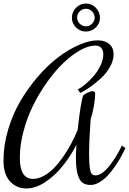

<svg xmlns="http://www.w3.org/2000/svg" viewBox="-35 -1050 735 1095"><path d="M473.1 -174.8Q473.1 -118.7 477.5 -91.3Q481.9 -64 489.3 -56.9Q496.6 -49.8 511.2 -49.8Q529.8 -49.8 552 -66.9Q574.2 -84 593.3 -109.4Q612.3 -134.8 624.8 -154.8Q637.2 -174.8 645 -189.9L660.2 -220.2L680.2 -205.1L665 -174.8Q657.7 -160.2 648.4 -144Q639.2 -127.9 619.4 -99.1Q599.6 -70.3 579.8 -49.1Q560.1 -27.8 533.4 -11.5Q506.8 4.9 481.9 4.9Q453.6 4.9 436 -7.6Q418.5 -20 408.2 -54.7Q397.9 -89.4 397.9 -149.9Q397.9 -177.2 400.9 -224.1Q365.7 -156.7 321.5 -102.1Q277.3 -47.4 222.4 -11.2Q167.5 24.9 115.2 24.9Q59.6 24.9 22.2 -15.4Q-15.1 -55.7 -15.1 -134.8Q-15.1 -221.2 11 -309.6Q37.1 -397.9 80.3 -471.9Q123.5 -545.9 179.7 -611.3Q235.8 -676.8 295.4 -722.2Q355 -767.6 414.6 -793.7Q474.1 -819.8 522.9 -819.8Q564 -819.8 588.4 -798.8Q612.8 -777.8 612.8 -740.2Q612.8 -704.6 591.6 -667.5Q570.3 -630.4 538.6 -601.6Q506.8 -572.8 477.1 -552.2Q447.3 -531.7 422.9 -520L408.2 -540Q428.2 -549.8 452.4 -570.1Q476.6 -590.3 499.8 -617.2Q522.9 -644 538.6 -677.2Q554.2 -710.4 554.2 -741.2Q554.2 -763.2 542.5 -776.6Q530.8 -790 507.8 -790Q469.7 -790 422.6 -763.7Q375.5 -737.3 328.1 -692.4Q280.8 -647.5 235.4 -584.2Q189.9 -521 155.3 -451.7Q120.6 -382.3 99.4 -303Q78.1 -223.6 78.1 -149.9Q78.1 -29.8 152.8 -29.8Q183.1 -29.8 214.6 -46.9Q246.1 -64 272.9 -91.6Q299.8 -119.1 325.4 -156.2Q351.1 -193.4 371.3 -231.4Q391.6 -269.5 408.2 -310.1Q415.5 -382.8 424.8 -439.7Q434.1 -496.6 439.9 -504.9Q443.8 -511.7 462.9 -520.8Q481.9 -529.8 493.2 -529.8Q507.8 -529.8 507.8 -515.1Q507.8 -487.3 500.5 -445.3Q493.2 -403.3 481.9 -370.1Q473.1 -243.7 473.1 -174.8ZM375 -948.7Q375 -981.9 398.7 -1005.9Q422.4 -1029.8 455.1 -1029.8Q487.8 -1029.8 511.5 -1005.9Q535.2 -981.9 535.2 -948.7Q535.2 -916.5 511.5 -893.3Q487.8 -870.1 455.1 -870.1Q422.4 -870.1 398.7 -893.3Q375 -916.5 375 -948.7ZM404.8 -949.7Q404.8 -929.7 419.9 -914.8Q435.1 -899.9 455.1 -899.9Q475.1 -899.9 490 -914.8Q504.9 -929.7 504.9 -949.7Q504.9 -970.2 490 -985.1Q475.1 -1000 455.1 -1000Q435.1 -1000 419.9 -985.1Q404.8 -970.2 404.8 -949.7Z"/></svg>

Font: Rochester
Style: Regular
Weight: 400
Designer: Gillian Fisher
Foundry: Font Diner, Inc DBA Sideshow
Version: Version 1.005